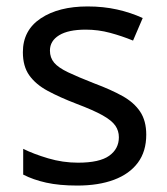

<svg xmlns="http://www.w3.org/2000/svg" viewBox="-20 -566 519 596"><path d="M434 -148Q434 -96 408 -61Q382 -26 334 -8Q286 10 220 10Q164 10 123.5 1Q83 -8 52 -24V-104Q84 -88 129.5 -74.5Q175 -61 222 -61Q289 -61 319 -82.5Q349 -104 349 -140Q349 -160 338 -176Q327 -192 298.5 -208Q270 -224 217 -244Q165 -264 128 -284Q91 -304 71 -332Q51 -360 51 -404Q51 -472 106.5 -509Q162 -546 252 -546Q301 -546 343.5 -536.5Q386 -527 423 -510L393 -440Q359 -454 322 -464Q285 -474 246 -474Q192 -474 163.5 -456.5Q135 -439 135 -409Q135 -387 148 -371.5Q161 -356 191.5 -341.5Q222 -327 273 -307Q324 -288 360 -268Q396 -248 415 -219.5Q434 -191 434 -148Z"/></svg>

Font: lsinhala15
Style: Book
Weight: 400
Designer: Jelle Bosma - Monotype Design Team
Foundry: Monotype Imaging Inc.
Version: Version 2.003